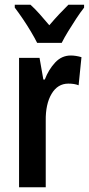

<svg xmlns="http://www.w3.org/2000/svg" viewBox="-20 -786 373 806"><path d="M277 -553Q298 -553 322 -546L310 -428Q293 -435 267 -435Q222 -435 196.5 -392Q171 -349 172 -279V0H60V-543H146L162 -452H168Q184 -494 211.5 -523.5Q239 -553 277 -553ZM136 -606Q126 -626 110 -653Q94 -680 76 -706.5Q58 -733 42 -754V-766H108Q126 -750 146 -727.5Q166 -705 187 -680Q211 -708 228.5 -726.5Q246 -745 267 -766H333V-754Q318 -735 300.5 -708.5Q283 -682 266.5 -655Q250 -628 239 -606Z"/></svg>

Font: Noto Sans Ethiopic ExtraCondensed SemiBold
Style: Regular
Weight: 600
Width: 2
Designer: Monotype Design Team
Foundry: Monotype Imaging Inc.
Version: Version 2.102; ttfautohint (v1.8.4.7-5d5b)